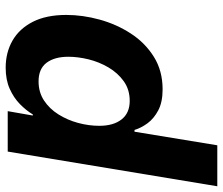

<svg xmlns="http://www.w3.org/2000/svg" viewBox="-93 -515 794 684"><g transform="rotate(-90 304.0 -173.0)"><path d="M-17.6 204.1 106 -542.5H250L234.4 -453.1H238.3Q252.4 -476.6 274.9 -498.8Q297.4 -521 329.6 -535.4Q361.8 -549.8 404.8 -549.8Q459 -549.8 501.5 -525.4Q543.9 -501 568.4 -452.9Q592.8 -404.8 592.8 -334Q592.8 -275.4 576.2 -215.1Q559.6 -154.8 526.6 -104Q493.7 -53.2 443.8 -22Q394 9.3 327.6 9.3Q282.2 9.3 252.7 -6.3Q223.1 -22 206.5 -44.9Q189.9 -67.9 183.1 -90.8H176.8L128.4 204.1ZM286.6 -107.9Q327.1 -107.9 356.7 -129.2Q386.2 -150.4 405.8 -183.6Q425.3 -216.8 434.6 -254.6Q443.8 -292.5 443.8 -326.7Q443.8 -375.5 422.4 -404.1Q400.9 -432.6 356 -432.6Q317.4 -432.6 287.8 -413.1Q258.3 -393.6 238.3 -361.6Q218.3 -329.6 208 -291.5Q197.8 -253.4 197.8 -216.3Q197.8 -166 220.5 -137Q243.2 -107.9 286.6 -107.9Z"/></g></svg>

Font: Inter 16pt
Style: Bold Italic
Weight: 700
Italic angle: -9.3988°
Version: Version 4.001;git-66647c0bb